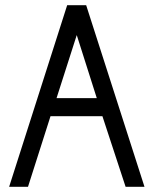

<svg xmlns="http://www.w3.org/2000/svg" viewBox="-20 -720 593 740"><path d="M536.9 0H464.1L374.7 -272.2H174.7L87.9 0H15.2L238.9 -700H312.1ZM198 -341.9H353L275.8 -584.8Z"/></svg>

Font: Myanmar KatKuu
Style: Regular
Weight: 400
Designer: Khon Soe Zaw Thu
Foundry: MPUA
Version: Version 1.00 September 13, 2016, initial release